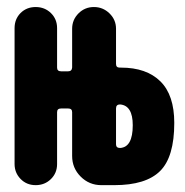

<svg xmlns="http://www.w3.org/2000/svg" viewBox="-20 -540 540 560"><path d="M330.1 -108.4Q367.2 -110.4 367.2 -174.8Q367.2 -232.4 330.1 -235.4Q318.4 -235.4 318.4 -223.6V-119.1Q318.4 -108.4 330.1 -108.4ZM333 -342.8Q407.2 -342.8 447.8 -302.7Q488.3 -262.7 488.3 -181.6Q488.3 -82 446.8 -41Q405.3 0 313.5 0H275.4Q240.2 0 215.3 -24.9Q190.4 -49.8 190.4 -85V-212.9Q190.4 -223.6 178.7 -223.6H158.2Q146.5 -223.6 146.5 -212.9V-61.5Q146.5 -35.2 128.4 -17.6Q110.4 0 84 0Q57.6 0 40 -18.1Q22.5 -36.1 22.5 -61.5V-458Q22.5 -484.4 40 -502Q57.6 -519.5 84 -519.5Q110.4 -519.5 128.4 -502Q146.5 -484.4 146.5 -458V-342.8Q146.5 -332 158.2 -332H178.7Q189.5 -332 190.4 -342.8V-456.1Q190.4 -482.4 209 -501Q227.5 -519.5 253.9 -519.5Q280.3 -519.5 299.3 -501Q318.4 -482.4 318.4 -456.1V-353.5Q318.4 -342.8 329.1 -342.8Z"/></svg>

Font: Rounded-X Mgen+ 2m bold
Style: Bold
Weight: 700
Designer: [Source Han Sans]
Ryoko NISHIZUKA  (kana & ideographs); Paul D. Hunt (Latin, Greek & Cyrillic); Wenlong ZHANG  (bopomofo
Version: Version 1.059.20150602